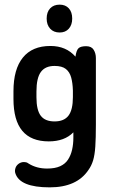

<svg xmlns="http://www.w3.org/2000/svg" viewBox="-20 -599 490 827"><path d="M296 -29V-6Q296 22 290.5 46Q285 70 273 88.5Q261 107 239 117Q217 127 183 127Q138 127 104 106Q97 101 92.5 100Q88 99 83 99Q70 99 59.5 107Q49 115 46 127Q43 138 46 147Q65 208 194 208Q311 208 361 133Q374 115 381 92Q388 69 390.5 32.5Q393 -4 393 -63V-349Q393 -369 383.5 -384.5Q374 -400 351 -400Q328 -400 318.5 -391.5Q309 -383 305 -355Q265 -401 197 -401Q119 -401 78.5 -351Q38 -301 38 -206V-173Q38 -81 76 -35.5Q114 10 190 10Q258 10 296 -29ZM294 -209V-181Q294 -126 275 -101Q256 -76 215 -76Q174 -76 155.5 -100.5Q137 -125 137 -180V-205Q137 -263 156 -289Q175 -315 215 -315Q247 -315 263.5 -302Q280 -289 286.5 -265.5Q293 -242 294 -209ZM237 -579Q211 -579 196 -563Q181 -547 181 -519Q181 -492 196 -475.5Q211 -459 237 -459Q262 -459 276.5 -475.5Q291 -492 291 -519Q291 -547 276.5 -563Q262 -579 237 -579Z"/></svg>

Font: Beiruti SemiBold
Style: Regular
Weight: 600
Designer: Arlette Boutros
Foundry: Boutros
Version: Version 1.41